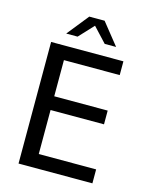

<svg xmlns="http://www.w3.org/2000/svg" viewBox="-116 -846 731 922"><g transform="rotate(15 250.0 -385.0)"><path d="M66.4 -604.5H425.8V-536.1H148.4V-356.4H414.1V-288.1H148.4V-69.3H433.6V0H66.4ZM211.9 -769.5H288.1L374 -662.1H317.4L250 -734.4L182.6 -662.1H126Z"/></g></svg>

Font: BabelStone Marchen
Style: Regular
Weight: 400
Designer: Andrew West
Foundry: Andrew West
Version: Version 9.003 2021-11-11